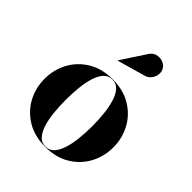

<svg xmlns="http://www.w3.org/2000/svg" viewBox="-202 -833 964 964"><g transform="rotate(45 280.0 -351.5)"><path d="M280.5 10Q205 10 150.2 -23Q95.5 -56 66 -110.5Q36.5 -165 36.5 -230Q36.5 -295 66 -349.5Q95.5 -404 150.2 -437Q205 -470 280.5 -470Q356 -470 410.8 -437Q465.5 -404 495 -349.5Q524.5 -295 524.5 -230Q524.5 -165 495 -110.5Q465.5 -56 410.8 -23Q356 10 280.5 10ZM280.5 8Q308 8 326.2 -12.2Q344.5 -32.5 355 -66.5Q365.5 -100.5 370 -143Q374.5 -185.5 374.5 -230Q374.5 -275 370 -317.2Q365.5 -359.5 355 -393.8Q344.5 -428 326.2 -448Q308 -468 280.5 -468Q252.5 -468 234.2 -448Q216 -428 205.5 -393.8Q195 -359.5 190.8 -317Q186.5 -274.5 186.5 -230Q186.5 -185.5 190.8 -143Q195 -100.5 205.5 -66.5Q216 -32.5 234.2 -12.2Q252.5 8 280.5 8ZM232 -553.5 231 -555 313.5 -680.5Q327.5 -705 348.5 -710.8Q369.5 -716.5 389 -709.8Q408.5 -703 417.5 -689Q428.5 -673 426.5 -652.5Q424.5 -632 411 -615.2Q397.5 -598.5 373.5 -594Z"/></g></svg>

Font: Bodoni Moda 96pt
Style: Bold
Weight: 700
Version: Version 2.005